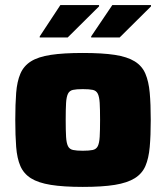

<svg xmlns="http://www.w3.org/2000/svg" viewBox="-20 -726 651 754"><path d="M305 8Q229 8 179.5 0Q130 -8 101.5 -26Q73 -44 60 -74Q47 -104 43.5 -149Q40 -194 40 -255Q40 -317 43.5 -361.5Q47 -406 60 -436.5Q73 -467 101.5 -485Q130 -503 179.5 -510.5Q229 -518 305 -518Q382 -518 431 -510.5Q480 -503 509 -485Q538 -467 551 -436.5Q564 -406 568 -361.5Q572 -317 572 -255Q572 -194 568 -149Q564 -104 551 -74Q538 -44 509 -26Q480 -8 431 0Q382 8 305 8ZM305 -134Q330 -134 344 -137Q358 -140 364 -152Q370 -164 371.5 -188.5Q373 -213 373 -255Q373 -298 371.5 -322Q370 -346 364 -358Q358 -370 344.5 -373Q331 -376 305 -376Q280 -376 266.5 -373Q253 -370 247 -358Q241 -346 239.5 -322Q238 -298 238 -255Q238 -213 239.5 -188.5Q241 -164 247 -152Q253 -140 267 -137Q281 -134 305 -134ZM136 -579V-583L217 -706H369V-701L246 -579ZM338 -579V-583L421 -706H573V-701L450 -579Z"/></svg>

Font: Saira SemiExpanded ExtraBold
Style: Regular
Weight: 800
Width: 6
Designer: Hector Gatti with collaboration of the Omnibus-Type team
Foundry: Omnibus-Type
Version: Version 1.101